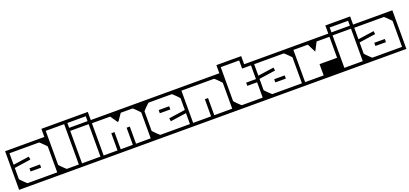

<svg xmlns="http://www.w3.org/2000/svg" viewBox="1 -1424 4814 2262"><g transform="rotate(-20 2407.5 -293.0)"><path d="M-20 -279H20V-120Q20 -118.5 27.8 -110Q35.5 -101.5 47 -89.8Q58.5 -78 70.5 -66.5Q82.5 -55 91 -47.5Q99.5 -40 101 -40Q101 -40 101 -40Q101 -40 101 -40Q101 -40 101 -40Q101 -40 101 -40Q107 -40 123.2 -40Q139.5 -40 160.2 -40Q181 -40 201.2 -40Q221.5 -40 235.5 -40Q249.5 -40 252 -40Q252 -30.5 252 -20.2Q252 -10 252 0Q252 0 252 0Q252 0 252 0Q252 0 252 0Q252 0 252 0Q252 0 252 0Q252 0 232.2 0Q212.5 0 181.8 0Q151 0 116 0Q81 0 50.2 0Q19.5 0 -0.2 0Q-20 0 -20 0Q-20 0 -20 0Q-20 0 -20 0Q-20 0 -20 0Q-20 0 -20 0Q-20 0 -20 -14Q-20 -28 -20 -52Q-20 -76 -20 -105.5Q-20 -135 -20 -166.2Q-20 -197.5 -20 -227Q-20 -256.5 -20 -279ZM-20 -235Q-20 -235 -20 -253Q-20 -271 -20 -299.2Q-20 -327.5 -20 -359.5Q-20 -391.5 -20 -419.8Q-20 -448 -20 -466Q-20 -484 -20 -484Q-20 -484 -20 -484Q-20 -484 -20 -484Q-20 -484 -20 -484Q-20 -484 -20 -484Q-20 -484 -0.2 -484Q19.5 -484 50.2 -484Q81 -484 116 -484Q151 -484 181.8 -484Q212.5 -484 232.2 -484Q252 -484 252 -484Q252 -484 252 -484Q252 -484 252 -484Q252 -484 252 -484Q252 -484 252 -484Q252 -484 252 -484Q252 -474.5 252 -464.2Q252 -454 252 -444Q252 -444 228.5 -444Q205 -444 170.5 -444Q136 -444 101.5 -444Q67 -444 43.5 -444Q20 -444 20 -444Q20 -444 20 -444Q20 -444 20 -444Q20 -444 20 -444Q20 -444 20 -444Q20 -444 20 -444Q20 -444 20 -444Q20 -444 20 -444Q20 -444 20 -444Q20 -444 20 -444Q20 -444 20 -444Q20 -444 20 -444Q20 -444 20 -423Q20 -402 20 -370.8Q20 -339.5 20 -308.2Q20 -277 20 -256Q20 -235 20 -235ZM512 -205H472V-364Q472 -365.5 464.2 -374Q456.5 -382.5 445 -394.2Q433.5 -406 421.5 -417.5Q409.5 -429 401 -436.5Q392.5 -444 391 -444Q391 -444 391 -444Q391 -444 391 -444Q391 -444 391 -444Q391 -444 391 -444Q385 -444 368.8 -444Q352.5 -444 331.8 -444Q311 -444 290.8 -444Q270.5 -444 256.5 -444Q242.5 -444 240 -444Q240 -454 240 -464.2Q240 -474.5 240 -484Q240 -484 240 -484Q240 -484 240 -484Q240 -484 240 -484Q240 -484 240 -484Q240 -484 240 -484Q240 -484 259.8 -484Q279.5 -484 310.2 -484Q341 -484 376 -484Q411 -484 441.8 -484Q472.5 -484 492.2 -484Q512 -484 512 -484Q512 -484 512 -484Q512 -484 512 -484Q512 -484 512 -484Q512 -484 512 -484Q512 -484 512 -470Q512 -456 512 -432Q512 -408 512 -378.5Q512 -349 512 -317.5Q512 -286 512 -257Q512 -228 512 -205ZM512 -249Q512 -249 512 -231Q512 -213 512 -184.8Q512 -156.5 512 -124.5Q512 -92.5 512 -64.2Q512 -36 512 -18Q512 0 512 0Q512 0 512 0Q512 0 512 0Q512 0 512 0Q512 0 512 0Q512 0 492.2 0Q472.5 0 441.8 0Q411 0 376 0Q341 0 310.2 0Q279.5 0 259.8 0Q240 0 240 0Q240 0 240 0Q240 0 240 0Q240 0 240 0Q240 0 240 0Q240 0 240 0Q240 -10 240 -20.2Q240 -30.5 240 -40Q240 -40 263.5 -40Q287 -40 321.5 -40Q356 -40 390.5 -40Q425 -40 448.5 -40Q472 -40 472 -40Q472 -40 472 -40Q472 -40 472 -40Q472 -40 472 -40Q472 -40 472 -40Q472 -40 472 -40Q472 -40 472 -40Q472 -40 472 -40Q472 -40 472 -40Q472 -40 472 -40Q472 -40 472 -40Q472 -40 472 -40Q472 -40 472 -61Q472 -82 472 -113.2Q472 -144.5 472 -175.8Q472 -207 472 -228Q472 -249 472 -249ZM512 -128H472Q472 -155.5 472 -172Q472 -188.5 472 -203.8Q472 -219 472 -243Q472 -243 472 -243Q472 -243 472 -243Q472 -243 472 -243Q472 -243 472 -243Q472 -268 472 -281Q472 -294 472 -302.8Q472 -311.5 472 -323.2Q472 -335 472 -358H512ZM185 -157Q185 -157 185 -157Q185 -157 185 -157Q185 -157 185 -157Q185 -157 185 -157Q185 -157 185 -157Q185 -157 185 -157Q185 -157 185 -157Q182 -157 181.5 -157.5Q181 -158 181 -161Q181 -166.5 181 -171.8Q181 -177 181 -182.2Q181 -187.5 181 -193Q181 -196 181.5 -196.5Q182 -197 185 -197Q185 -197 185 -197Q185 -197 185 -197Q185 -197 185 -197Q185 -197 185 -197Q185 -197 185 -197Q185 -197 185 -197Q185 -197 185 -197Q185 -197 203.8 -197Q222.5 -197 247 -197Q271.5 -197 290.2 -197Q309 -197 309 -197Q309 -197 309 -197Q309 -197 309 -197Q312 -197 312.5 -196.5Q313 -196 313 -193Q313 -187.5 313 -182.2Q313 -177 313 -171.8Q313 -166.5 313 -161Q313 -158 312.5 -157.5Q312 -157 309 -157Q309 -157 309 -157Q309 -157 309 -157Q309 -157 290.2 -157Q271.5 -157 247 -157Q222.5 -157 203.8 -157Q185 -157 185 -157ZM1 -314H20Q20 -314 20 -310.5Q20 -307 20 -303.5Q20 -300 20 -300Q20 -300 40.2 -303Q60.5 -306 90.2 -310.2Q120 -314.5 149.8 -318.8Q179.5 -323 199.8 -326Q220 -329 220 -329Q220 -329 220.2 -327Q220.5 -325 221.2 -320.8Q222 -316.5 223 -310Q224 -303.5 224.8 -299Q225.5 -294.5 225.8 -292.2Q226 -290 226 -290Q226 -290 205.2 -287Q184.5 -284 153.8 -279.5Q123 -275 92.2 -270.5Q61.5 -266 40.8 -263Q20 -260 20 -260Q20 -260 20 -255.2Q20 -250.5 20 -245.8Q20 -241 20 -241H1Z M783 -359V-129H743Q743 -152 743 -163.8Q743 -175.5 743 -184.2Q743 -193 743 -206Q743 -219 743 -244Q743 -244 743 -244Q743 -244 743 -244Q743 -244 743 -244Q743 -244 743 -244Q743 -268 743 -283.2Q743 -298.5 743 -315Q743 -331.5 743 -359ZM472 -328V-586Q472 -586 487.8 -586Q503.5 -586 527 -586Q550.5 -586 574.2 -586Q598 -586 614.8 -586Q631.5 -586 633 -586Q633 -586 633 -586Q633 -586 633 -586Q633 -586 633 -586Q633 -586 633 -586Q633 -586 633 -586Q633 -586 633 -586Q633 -586 633 -586Q633 -586 633 -586Q633 -586 633 -586Q634.5 -586 650.2 -586Q666 -586 688 -586Q710 -586 731.8 -586Q753.5 -586 768.2 -586Q783 -586 783 -586V-328H743V-546Q743 -546 743 -546Q743 -546 743 -546Q707 -546 685.8 -546Q664.5 -546 652.8 -546Q641 -546 633 -546Q633 -546 614.8 -546Q596.5 -546 572.5 -546Q548.5 -546 530.2 -546Q512 -546 512 -546Q512 -546 512 -546Q512 -546 512 -546V-328ZM472 -442H512Q512 -442 512 -402.5Q512 -363 512 -272Q512 -272 512 -269.5Q512 -267 512 -267Q512 -267 512 -264.5Q512 -262 512 -262Q512 -164 512 -118Q512 -72 512 -72H472ZM472 -269H512V-120Q512 -118.5 519.8 -110Q527.5 -101.5 539 -89.8Q550.5 -78 562.5 -66.5Q574.5 -55 583 -47.5Q591.5 -40 593 -40Q593 -40 608.2 -40Q623.5 -40 645.8 -40Q668 -40 690.2 -40Q712.5 -40 727.8 -40Q743 -40 743 -40Q743 -40 743 -40Q743 -40 743 -40Q743 -40 743 -40Q743 -61 743 -82.2Q743 -103.5 743 -124.5Q743 -145.5 743 -166.8Q743 -188 743 -209V-269H783V0Q783 0 767.5 0Q752 0 729.2 0Q706.5 0 683.2 0Q660 0 643.8 0Q627.5 0 626 0Q626 0 626 0Q626 0 626 0Q626 0 626 0Q626 0 626 0Q626 0 626 0Q626 0 626 0Q626 0 626 0Q626 0 626 0Q626 0 626 0Q626 0 626 0Q624.5 0 608.5 0Q592.5 0 569.8 0Q547 0 524.8 0Q502.5 0 487.2 0Q472 0 472 0Z M1054 -249Q1054 -228.5 1054 -204.2Q1054 -180 1054 -153.8Q1054 -127.5 1054 -100.8Q1054 -74 1054 -48.5Q1054 -23 1054 0Q1054 0 1038.2 0Q1022.5 0 999.2 0Q976 0 952.8 0Q929.5 0 913.8 0Q898 0 898 0Q898 0 898 0Q898 0 898 0Q898 0 898 0Q898 0 898 0Q894.5 -7.5 894.5 -20Q894.5 -32.5 898 -40Q908.5 -40 921.5 -40Q934.5 -40 949.2 -40Q964 -40 980.5 -40Q997 -40 1014 -40Q1014 -40 1014 -40Q1014 -40 1014 -40Q1014 -40 1014 -40Q1014 -40 1014 -40Q1014 -40 1014 -40Q1014 -40 1014 -40Q1014 -40 1014 -40Q1014 -40 1014 -40Q1014 -40 1014 -61Q1014 -82 1014 -113.2Q1014 -144.5 1014 -175.8Q1014 -207 1014 -228Q1014 -249 1014 -249ZM743 -249H783Q783 -249 783 -228Q783 -207 783 -175.8Q783 -144.5 783 -113.2Q783 -82 783 -61Q783 -40 783 -40Q783 -40 783 -40Q783 -40 783 -40Q783 -40 783 -40Q783 -40 783 -40Q783 -40 783 -40Q783 -40 783 -40Q783 -40 783 -40Q783 -40 783 -40Q800.5 -40 816.8 -40Q833 -40 847.8 -40Q862.5 -40 875.5 -40Q888.5 -40 899 -40Q903 -32.5 903 -20Q903 -7.5 899 0Q899 0 899 0Q899 0 899 0Q899 0 899 0Q899 0 899 0Q899 0 883.2 0Q867.5 0 844.2 0Q821 0 797.8 0Q774.5 0 758.8 0Q743 0 743 0Q743 -23 743 -48.5Q743 -74 743 -100.8Q743 -127.5 743 -153.8Q743 -180 743 -204.2Q743 -228.5 743 -249ZM743 -358H783Q783 -330.5 783 -314Q783 -297.5 783 -282.2Q783 -267 783 -243Q783 -243 783 -243Q783 -243 783 -243Q783 -243 783 -243Q783 -243 783 -243Q783 -218 783 -205Q783 -192 783 -183.2Q783 -174.5 783 -162.8Q783 -151 783 -128H743ZM1054 -358V-128H1014Q1014 -151 1014 -162.8Q1014 -174.5 1014 -183.2Q1014 -192 1014 -205Q1014 -218 1014 -243Q1014 -243 1014 -243Q1014 -243 1014 -243Q1014 -243 1014 -243Q1014 -243 1014 -243Q1014 -267 1014 -282.2Q1014 -297.5 1014 -314Q1014 -330.5 1014 -358ZM1054 -337H1014Q1014 -337 1014 -358Q1014 -379 1014 -410.2Q1014 -441.5 1014 -472.8Q1014 -504 1014 -525Q1014 -546 1014 -546Q1014 -546 1014 -546Q1014 -546 1014 -546Q1014 -546 1014 -546Q1014 -546 1014 -546Q1014 -546 1014 -546Q1014 -546 1014 -546Q1014 -546 1014 -546Q1014 -546 1014 -546Q997 -546 980.5 -546Q964 -546 949.2 -546Q934.5 -546 921.5 -546Q908.5 -546 898 -546Q894.5 -553.5 894.5 -566Q894.5 -578.5 898 -586Q898 -586 898 -586Q898 -586 898 -586Q898 -586 898 -586Q898 -586 898 -586Q898 -586 913.8 -586Q929.5 -586 952.8 -586Q976 -586 999.2 -586Q1022.5 -586 1038.2 -586Q1054 -586 1054 -586Q1054 -563 1054 -537.5Q1054 -512 1054 -485.2Q1054 -458.5 1054 -432.2Q1054 -406 1054 -381.8Q1054 -357.5 1054 -337ZM743 -337Q743 -357.5 743 -381.8Q743 -406 743 -432.2Q743 -458.5 743 -485.2Q743 -512 743 -537.5Q743 -563 743 -586Q743 -586 758.8 -586Q774.5 -586 797.8 -586Q821 -586 844.2 -586Q867.5 -586 883.2 -586Q899 -586 899 -586Q899 -586 899 -586Q899 -586 899 -586Q899 -586 899 -586Q899 -586 899 -586Q903 -578.5 903 -566Q903 -553.5 899 -546Q888.5 -546 875.5 -546Q862.5 -546 847.8 -546Q833 -546 816.8 -546Q800.5 -546 783 -546Q783 -546 783 -546Q783 -546 783 -546Q783 -546 783 -546Q783 -546 783 -546Q783 -546 783 -546Q783 -546 783 -546Q783 -546 783 -546Q783 -546 783 -546Q783 -546 783 -525Q783 -504 783 -472.8Q783 -441.5 783 -410.2Q783 -379 783 -358Q783 -337 783 -337ZM1054 -307H1014Q1014 -322 1014 -337.8Q1014 -353.5 1014 -367Q1014 -380.5 1014 -388.8Q1014 -397 1014 -397Q1014 -397 1014 -397Q1014 -397 1014 -397Q1014 -397 1014 -398.5Q1014 -400 1014 -404.8Q1014 -409.5 1014 -419.8Q1014 -430 1014 -447Q1014 -447 1014 -447Q1014 -447 1014 -447Q1014 -447 996.8 -447Q979.5 -447 956.5 -447Q933.5 -447 916.2 -447Q899 -447 899 -447Q899 -447 899 -452.8Q899 -458.5 899 -466Q899 -473.5 899 -479.2Q899 -485 899 -485Q906 -485 914.5 -485Q923 -485 935.8 -485Q948.5 -485 966.5 -485Q984.5 -485 1010 -485Q1013.5 -485 1020.5 -485Q1027.5 -485 1034 -485Q1040.5 -485 1043 -485Q1045 -485 1046.8 -485Q1048.5 -485 1050.2 -485Q1052 -485 1054 -485Q1054 -469.5 1054 -445.5Q1054 -421.5 1054 -395Q1054 -368.5 1054 -345Q1054 -321.5 1054 -307ZM743 -307Q743 -321.5 743 -345Q743 -368.5 743 -395Q743 -421.5 743 -445.5Q743 -469.5 743 -485Q745 -485 746.8 -485Q748.5 -485 750.2 -485Q752 -485 754 -485Q756.5 -485 763 -485Q769.5 -485 776.5 -485Q783.5 -485 787 -485Q804 -485 817.8 -485Q831.5 -485 842.2 -485Q853 -485 861.8 -485Q870.5 -485 877.2 -485Q884 -485 889.2 -485Q894.5 -485 899 -485Q899 -485 899 -479.2Q899 -473.5 899 -466Q899 -458.5 899 -452.8Q899 -447 899 -447Q899 -447 887.2 -447Q875.5 -447 858.2 -447Q841 -447 823.8 -447Q806.5 -447 794.8 -447Q783 -447 783 -447Q783 -447 783 -447Q783 -447 783 -447Q783 -430 783 -419.8Q783 -409.5 783 -404.8Q783 -400 783 -398.5Q783 -397 783 -397Q783 -397 783 -397Q783 -397 783 -397Q783 -397 783 -388.8Q783 -380.5 783 -367Q783 -353.5 783 -337.8Q783 -322 783 -307Z M1349 -484Q1349 -484 1349 -484Q1349 -484 1349 -484Q1349 -484 1349 -484Q1349 -484 1349 -484Q1349 -484 1349 -484Q1349 -484 1349 -484Q1349 -484 1349 -484Q1349 -484 1349 -484Q1349 -484 1349 -484Q1349 -484 1373.2 -484Q1397.5 -484 1435.5 -484Q1473.5 -484 1516.5 -484Q1559.5 -484 1597.5 -484Q1635.5 -484 1659.8 -484Q1684 -484 1684 -484Q1684 -484 1684 -484Q1684 -484 1684 -484Q1684 -421 1684 -372.8Q1684 -324.5 1684 -284.2Q1684 -244 1684 -205H1644V-364Q1644 -365.5 1636.2 -374Q1628.5 -382.5 1617 -394.2Q1605.5 -406 1593.5 -417.5Q1581.5 -429 1573 -436.5Q1564.5 -444 1563 -444Q1563 -444 1563 -444Q1563 -444 1563 -444Q1563 -444 1563 -444Q1563 -444 1548 -444Q1533 -444 1511 -444Q1489 -444 1467 -444Q1445 -444 1430 -444Q1415 -444 1415 -444Q1415 -444 1415 -444Q1415 -444 1415 -444Q1415 -444 1415 -444Q1415 -444 1409 -435Q1403 -426 1394 -413Q1385 -400 1376 -387Q1367 -374 1361 -365Q1355 -356 1355 -356Q1355 -356 1352 -356Q1349 -356 1349 -356Q1342.5 -376 1340.2 -398Q1338 -420 1340.2 -442Q1342.5 -464 1349 -484ZM1684 -128H1644Q1644 -155.5 1644 -172Q1644 -188.5 1644 -203.8Q1644 -219 1644 -243Q1644 -243 1644 -243Q1644 -243 1644 -243Q1644 -243 1644 -243Q1644 -243 1644 -243Q1644 -268 1644 -281Q1644 -294 1644 -302.8Q1644 -311.5 1644 -323.2Q1644 -335 1644 -358H1684ZM1014 -128V-358H1054Q1054 -335 1054 -323.2Q1054 -311.5 1054 -302.8Q1054 -294 1054 -281Q1054 -268 1054 -243Q1054 -243 1054 -243Q1054 -243 1054 -243Q1054 -243 1054 -243Q1054 -243 1054 -243Q1054 -219 1054 -203.8Q1054 -188.5 1054 -172Q1054 -155.5 1054 -128ZM1684 -289Q1684 -289 1684 -268.2Q1684 -247.5 1684 -214.5Q1684 -181.5 1684 -144.5Q1684 -107.5 1684 -74.5Q1684 -41.5 1684 -20.8Q1684 0 1684 0Q1684 0 1684 0Q1684 0 1684 0Q1684 0 1684 0Q1684 0 1659.8 0Q1635.5 0 1597 0Q1558.5 0 1515 0Q1471.5 0 1432.2 0Q1393 0 1367.2 0Q1341.5 0 1339 0Q1339 0 1339 0Q1339 0 1339 0Q1339 0 1339 0Q1339 0 1339 0Q1339 0 1339 0Q1339 0 1339 0Q1339 0 1339 0Q1339 -11.5 1339 -20.2Q1339 -29 1339 -40Q1339 -40 1339 -40Q1339 -40 1339 -40Q1339 -40 1361 -40Q1383 -40 1417.8 -40Q1452.5 -40 1491.5 -40Q1530.5 -40 1565.2 -40Q1600 -40 1622 -40Q1644 -40 1644 -40Q1644 -40 1644 -40Q1644 -40 1644 -40Q1644 -40 1644 -40Q1644 -40 1644 -40Q1644 -40 1644 -40Q1644 -40 1644 -40Q1644 -40 1644 -40Q1644 -40 1644 -40Q1644 -40 1644 -40Q1644 -40 1644 -40Q1644 -40 1644 -65.2Q1644 -90.5 1644 -127.5Q1644 -164.5 1644 -201.5Q1644 -238.5 1644 -263.8Q1644 -289 1644 -289ZM1014 -289H1054Q1054 -289 1054 -263.8Q1054 -238.5 1054 -201.5Q1054 -164.5 1054 -127.5Q1054 -90.5 1054 -65.2Q1054 -40 1054 -40Q1054 -40 1054 -40Q1054 -40 1054 -40Q1054 -40 1054 -40Q1054 -40 1054 -40Q1054 -40 1054 -40Q1054 -40 1054 -40Q1054 -40 1054 -40Q1054 -40 1054 -40Q1054 -40 1054 -40Q1054 -40 1054 -40Q1054 -40 1076 -40Q1098 -40 1132.8 -40Q1167.5 -40 1206.5 -40Q1245.5 -40 1280.2 -40Q1315 -40 1337 -40Q1359 -40 1359 -40Q1359 -40 1359 -40Q1359 -40 1359 -40Q1359 -29 1359 -20.2Q1359 -11.5 1359 0Q1359 0 1359 0Q1359 0 1359 0Q1359 0 1359 0Q1359 0 1359 0Q1359 0 1359 0Q1359 0 1359 0Q1359 0 1359 0Q1357 0 1331 0Q1305 0 1265.8 0Q1226.5 0 1183 0Q1139.5 0 1101 0Q1062.5 0 1038.2 0Q1014 0 1014 0Q1014 0 1014 0Q1014 0 1014 0Q1014 0 1014 0Q1014 0 1014 -20.8Q1014 -41.5 1014 -74.5Q1014 -107.5 1014 -144.5Q1014 -181.5 1014 -214.5Q1014 -247.5 1014 -268.2Q1014 -289 1014 -289ZM1349 -484Q1350 -472 1350.8 -459.2Q1351.5 -446.5 1351.8 -433.2Q1352 -420 1352 -406.8Q1352 -393.5 1351.2 -380.8Q1350.5 -368 1349 -356Q1349 -356 1346 -356Q1343 -356 1343 -356Q1343 -356 1337 -365Q1331 -374 1322 -387Q1313 -400 1304 -413Q1295 -426 1289 -435Q1283 -444 1283 -444Q1283 -444 1283 -444Q1283 -444 1283 -444Q1283 -444 1283 -444Q1240.5 -444 1199.8 -444Q1159 -444 1126 -444Q1093 -444 1073.5 -444Q1054 -444 1054 -444Q1054 -444 1054 -444Q1054 -444 1054 -444Q1054 -444 1054 -444Q1054 -444 1054 -444Q1054 -444 1054 -444Q1054 -444 1054 -444Q1054 -444 1054 -444Q1054 -444 1054 -444Q1054 -444 1054 -441.8Q1054 -439.5 1054 -428.5Q1054 -417.5 1054 -392.5Q1054 -367.5 1054 -322Q1054 -276.5 1054 -205H1014Q1014 -223.5 1014 -245.5Q1014 -267.5 1014 -291.8Q1014 -316 1014 -341.2Q1014 -366.5 1014 -391.2Q1014 -416 1014 -439.8Q1014 -463.5 1014 -484Q1014 -484 1014 -484Q1014 -484 1014 -484Q1014 -484 1038.2 -484Q1062.5 -484 1100.5 -484Q1138.5 -484 1181.5 -484Q1224.5 -484 1262.5 -484Q1300.5 -484 1324.8 -484Q1349 -484 1349 -484Q1349 -484 1349 -484Q1349 -484 1349 -484Q1349 -484 1349 -484Q1349 -484 1349 -484Q1349 -484 1349 -484Q1349 -484 1349 -484Q1349 -484 1349 -484Q1349 -484 1349 -484ZM1232 -33Q1230.5 -33 1229.8 -33Q1229 -33 1228.5 -33.5Q1228 -34 1228 -34.8Q1228 -35.5 1228 -37Q1228 -37 1228 -37Q1228 -37 1228 -37Q1228 -37 1228 -37Q1228 -37 1228 -37Q1228 -37 1228 -37Q1228 -37 1228 -52.5Q1228 -68 1228 -92.2Q1228 -116.5 1228 -144Q1228 -171.5 1228 -195.8Q1228 -220 1228 -235.5Q1228 -251 1228 -251Q1228 -253 1228.2 -253.8Q1228.5 -254.5 1229.2 -254.8Q1230 -255 1232 -255Q1232 -255 1240 -255Q1248 -255 1256 -255Q1264 -255 1264 -255Q1266 -255 1266.8 -254.8Q1267.5 -254.5 1267.8 -253.8Q1268 -253 1268 -251Q1268 -251 1268 -235.5Q1268 -220 1268 -195.8Q1268 -171.5 1268 -144Q1268 -116.5 1268 -92.2Q1268 -68 1268 -52.5Q1268 -37 1268 -37Q1268 -37 1268 -37Q1268 -37 1268 -37Q1268 -37 1268 -37Q1268 -37 1268 -37Q1268 -37 1268 -37Q1268 -35.5 1268 -34.8Q1268 -34 1267.5 -33.5Q1267 -33 1266.2 -33Q1265.5 -33 1264 -33Q1264 -33 1256 -33Q1248 -33 1240 -33Q1232 -33 1232 -33ZM1456 -33Q1456 -33 1448 -33Q1440 -33 1432 -33Q1424 -33 1424 -33Q1422.5 -33 1421.8 -33Q1421 -33 1420.5 -33.5Q1420 -34 1420 -34.8Q1420 -35.5 1420 -37Q1420 -37 1420 -37Q1420 -37 1420 -37Q1420 -37 1420 -37Q1420 -37 1420 -37Q1420 -37 1420 -37Q1420 -37 1420 -52.5Q1420 -68 1420 -92.2Q1420 -116.5 1420 -144Q1420 -171.5 1420 -195.8Q1420 -220 1420 -235.5Q1420 -251 1420 -251Q1420 -253 1420.2 -253.8Q1420.5 -254.5 1421.2 -254.8Q1422 -255 1424 -255Q1424 -255 1432 -255Q1440 -255 1448 -255Q1456 -255 1456 -255Q1458 -255 1458.8 -254.8Q1459.5 -254.5 1459.8 -253.8Q1460 -253 1460 -251Q1460 -251 1460 -235.5Q1460 -220 1460 -195.8Q1460 -171.5 1460 -144Q1460 -116.5 1460 -92.2Q1460 -68 1460 -52.5Q1460 -37 1460 -37Q1460 -37 1460 -37Q1460 -37 1460 -37Q1460 -37 1460 -37Q1460 -37 1460 -37Q1460 -37 1460 -37Q1460 -35.5 1460 -34.8Q1460 -34 1459.5 -33.5Q1459 -33 1458.2 -33Q1457.5 -33 1456 -33Z M1644 -205Q1644 -228 1644 -257Q1644 -286 1644 -317.5Q1644 -349 1644 -378.5Q1644 -408 1644 -432Q1644 -456 1644 -470Q1644 -484 1644 -484Q1644 -484 1644 -484Q1644 -484 1644 -484Q1644 -484 1644 -484Q1644 -484 1644 -484Q1644 -484 1663.8 -484Q1683.5 -484 1714.2 -484Q1745 -484 1780 -484Q1815 -484 1845.8 -484Q1876.5 -484 1896.2 -484Q1916 -484 1916 -484Q1916 -484 1916 -484Q1916 -484 1916 -484Q1916 -484 1916 -484Q1916 -484 1916 -484Q1916 -484 1916 -484Q1916 -474.5 1916 -464.2Q1916 -454 1916 -444Q1913.5 -444 1899.5 -444Q1885.5 -444 1865.2 -444Q1845 -444 1824.2 -444Q1803.5 -444 1787.2 -444Q1771 -444 1765 -444Q1765 -444 1765 -444Q1765 -444 1765 -444Q1765 -444 1765 -444Q1765 -444 1765 -444Q1763.5 -444 1755 -436.5Q1746.5 -429 1734.5 -417.5Q1722.5 -406 1711 -394.2Q1699.5 -382.5 1691.8 -374Q1684 -365.5 1684 -364V-205ZM1644 -357H1684Q1684 -329.5 1684 -313Q1684 -296.5 1684 -281.2Q1684 -266 1684 -242Q1684 -242 1684 -242Q1684 -242 1684 -242Q1684 -242 1684 -242Q1684 -242 1684 -242Q1684 -217 1684 -204Q1684 -191 1684 -182.2Q1684 -173.5 1684 -161.8Q1684 -150 1684 -127H1644ZM1644 -279H1684V-120Q1684 -118.5 1691.8 -110Q1699.5 -101.5 1711 -89.8Q1722.5 -78 1734.5 -66.5Q1746.5 -55 1755 -47.5Q1763.5 -40 1765 -40Q1765 -40 1765 -40Q1765 -40 1765 -40Q1765 -40 1765 -40Q1765 -40 1765 -40Q1771 -40 1787.2 -40Q1803.5 -40 1824.2 -40Q1845 -40 1865.2 -40Q1885.5 -40 1899.5 -40Q1913.5 -40 1916 -40Q1916 -30.5 1916 -20.2Q1916 -10 1916 0Q1916 0 1916 0Q1916 0 1916 0Q1916 0 1916 0Q1916 0 1916 0Q1916 0 1916 0Q1916 0 1896.2 0Q1876.5 0 1845.8 0Q1815 0 1780 0Q1745 0 1714.2 0Q1683.5 0 1663.8 0Q1644 0 1644 0Q1644 0 1644 0Q1644 0 1644 0Q1644 0 1644 0Q1644 0 1644 0Q1644 0 1644 -14Q1644 -28 1644 -52Q1644 -76 1644 -105.5Q1644 -135 1644 -166.2Q1644 -197.5 1644 -227Q1644 -256.5 1644 -279ZM2176 -205H2136V-364Q2136 -365.5 2128.2 -374Q2120.5 -382.5 2109 -394.2Q2097.5 -406 2085.5 -417.5Q2073.5 -429 2065 -436.5Q2056.5 -444 2055 -444Q2055 -444 2055 -444Q2055 -444 2055 -444Q2055 -444 2055 -444Q2055 -444 2055 -444Q2049 -444 2032.8 -444Q2016.5 -444 1995.8 -444Q1975 -444 1954.8 -444Q1934.5 -444 1920.5 -444Q1906.5 -444 1904 -444Q1904 -454 1904 -464.2Q1904 -474.5 1904 -484Q1904 -484 1904 -484Q1904 -484 1904 -484Q1904 -484 1904 -484Q1904 -484 1904 -484Q1904 -484 1904 -484Q1904 -484 1923.8 -484Q1943.5 -484 1974.2 -484Q2005 -484 2040 -484Q2075 -484 2105.8 -484Q2136.5 -484 2156.2 -484Q2176 -484 2176 -484Q2176 -484 2176 -484Q2176 -484 2176 -484Q2176 -484 2176 -484Q2176 -484 2176 -484Q2176 -484 2176 -470Q2176 -456 2176 -432Q2176 -408 2176 -378.5Q2176 -349 2176 -317.5Q2176 -286 2176 -257Q2176 -228 2176 -205ZM2176 -249Q2176 -249 2176 -231Q2176 -213 2176 -184.8Q2176 -156.5 2176 -124.5Q2176 -92.5 2176 -64.2Q2176 -36 2176 -18Q2176 0 2176 0Q2176 0 2176 0Q2176 0 2176 0Q2176 0 2176 0Q2176 0 2176 0Q2176 0 2156.2 0Q2136.5 0 2105.8 0Q2075 0 2040 0Q2005 0 1974.2 0Q1943.5 0 1923.8 0Q1904 0 1904 0Q1904 0 1904 0Q1904 0 1904 0Q1904 0 1904 0Q1904 0 1904 0Q1904 0 1904 0Q1904 -10 1904 -20.2Q1904 -30.5 1904 -40Q1904 -40 1927.5 -40Q1951 -40 1985.5 -40Q2020 -40 2054.5 -40Q2089 -40 2112.5 -40Q2136 -40 2136 -40Q2136 -40 2136 -40Q2136 -40 2136 -40Q2136 -40 2136 -40Q2136 -40 2136 -40Q2136 -40 2136 -40Q2136 -40 2136 -40Q2136 -40 2136 -40Q2136 -40 2136 -40Q2136 -40 2136 -40Q2136 -40 2136 -40Q2136 -40 2136 -40Q2136 -40 2136 -61Q2136 -82 2136 -113.2Q2136 -144.5 2136 -175.8Q2136 -207 2136 -228Q2136 -249 2136 -249ZM1974 -321Q1974 -321 1974 -321Q1974 -321 1974 -321Q1974 -321 1974 -321Q1974 -321 1974 -321Q1974 -321 1974 -321Q1974 -321 1974 -321Q1974 -321 1974 -321Q1977 -321 1977.5 -320.5Q1978 -320 1978 -317Q1978 -311.5 1978 -306.2Q1978 -301 1978 -295.8Q1978 -290.5 1978 -285Q1978 -282 1977.5 -281.5Q1977 -281 1974 -281Q1974 -281 1974 -281Q1974 -281 1974 -281Q1974 -281 1974 -281Q1974 -281 1974 -281Q1974 -281 1974 -281Q1974 -281 1974 -281Q1974 -281 1974 -281Q1974 -281 1955.2 -281Q1936.5 -281 1912 -281Q1887.5 -281 1868.8 -281Q1850 -281 1850 -281Q1850 -281 1850 -281Q1850 -281 1850 -281Q1847 -281 1846.5 -281.5Q1846 -282 1846 -285Q1846 -290.5 1846 -295.8Q1846 -301 1846 -306.2Q1846 -311.5 1846 -317Q1846 -320 1846.5 -320.5Q1847 -321 1850 -321Q1850 -321 1850 -321Q1850 -321 1850 -321Q1850 -321 1868.8 -321Q1887.5 -321 1912 -321Q1936.5 -321 1955.2 -321Q1974 -321 1974 -321ZM2155 -163H2136Q2136 -163 2136 -166.5Q2136 -170 2136 -173.5Q2136 -177 2136 -177Q2136 -177 2115.8 -174Q2095.5 -171 2065.8 -166.8Q2036 -162.5 2006.2 -158.2Q1976.5 -154 1956.2 -151Q1936 -148 1936 -148Q1936 -148 1935.8 -150Q1935.5 -152 1934.8 -156.2Q1934 -160.5 1933 -167Q1932 -173.5 1931.2 -178Q1930.5 -182.5 1930.2 -184.8Q1930 -187 1930 -187Q1930 -187 1950.8 -190Q1971.5 -193 2002.2 -197.5Q2033 -202 2063.8 -206.5Q2094.5 -211 2115.2 -214Q2136 -217 2136 -217Q2136 -217 2136 -221.8Q2136 -226.5 2136 -231.2Q2136 -236 2136 -236H2155Z M2706 -128H2666Q2666 -155.5 2666 -172Q2666 -188.5 2666 -203.8Q2666 -219 2666 -243Q2666 -243 2666 -243Q2666 -243 2666 -243Q2666 -243 2666 -243Q2666 -243 2666 -243Q2666 -268 2666 -281Q2666 -294 2666 -302.8Q2666 -311.5 2666 -323.2Q2666 -335 2666 -358H2706ZM2136 -128V-358H2176Q2176 -335 2176 -323.2Q2176 -311.5 2176 -302.8Q2176 -294 2176 -281Q2176 -268 2176 -243Q2176 -243 2176 -243Q2176 -243 2176 -243Q2176 -243 2176 -243Q2176 -243 2176 -243Q2176 -219 2176 -203.8Q2176 -188.5 2176 -172Q2176 -155.5 2176 -128ZM2706 -205H2666V-364Q2666 -365.5 2658.2 -374Q2650.5 -382.5 2639 -394.2Q2627.5 -406 2615.5 -417.5Q2603.5 -429 2595 -436.5Q2586.5 -444 2585 -444Q2585 -444 2585 -444Q2585 -444 2585 -444Q2585 -444 2585 -444Q2585 -444 2567.8 -444Q2550.5 -444 2525 -444Q2499.5 -444 2474 -444Q2448.5 -444 2431.2 -444Q2414 -444 2414 -444Q2414 -454 2414 -464.2Q2414 -474.5 2414 -484Q2414 -484 2414 -484Q2414 -484 2414 -484Q2414 -484 2414 -484Q2414 -484 2414 -484Q2414 -484 2414 -484Q2417.5 -484 2440 -484Q2462.5 -484 2495.8 -484Q2529 -484 2565.2 -484Q2601.5 -484 2633.5 -484Q2665.5 -484 2685.8 -484Q2706 -484 2706 -484Q2706 -484 2706 -484Q2706 -484 2706 -484Q2706 -484 2706 -484Q2706 -484 2706 -484Q2706 -484 2706 -463.8Q2706 -443.5 2706 -411.8Q2706 -380 2706 -344.5Q2706 -309 2706 -277.2Q2706 -245.5 2706 -225.2Q2706 -205 2706 -205ZM2706 -279Q2706 -279 2706 -258.8Q2706 -238.5 2706 -206.8Q2706 -175 2706 -139.5Q2706 -104 2706 -72.2Q2706 -40.5 2706 -20.2Q2706 0 2706 0Q2706 0 2706 0Q2706 0 2706 0Q2706 0 2706 0Q2706 0 2706 0Q2706 0 2685 0Q2664 0 2630.8 0Q2597.5 0 2560 0Q2522.5 0 2489.2 0Q2456 0 2435 0Q2414 0 2414 0Q2414 0 2414 0Q2414 0 2414 0Q2414 0 2414 0Q2414 0 2414 0Q2414 0 2414 0Q2414 -10 2414 -20.2Q2414 -30.5 2414 -40Q2414 -40 2432.2 -40Q2450.5 -40 2479.2 -40Q2508 -40 2540 -40Q2572 -40 2600.8 -40Q2629.5 -40 2647.8 -40Q2666 -40 2666 -40Q2666 -40 2666 -40Q2666 -40 2666 -40Q2666 -40 2666 -40Q2666 -40 2666 -40Q2666 -40 2666 -40Q2666 -40 2666 -40Q2666 -40 2666 -40Q2666 -40 2666 -40Q2666 -40 2666 -40Q2666 -40 2666 -40Q2666 -40 2666 -40Q2666 -40 2666 -40Q2666 -40 2666 -40Q2666 -40 2666 -57.2Q2666 -74.5 2666 -101.8Q2666 -129 2666 -159.5Q2666 -190 2666 -217.2Q2666 -244.5 2666 -261.8Q2666 -279 2666 -279ZM2136 -279H2176Q2176 -279 2176 -261.8Q2176 -244.5 2176 -217.2Q2176 -190 2176 -159.5Q2176 -129 2176 -101.8Q2176 -74.5 2176 -57.2Q2176 -40 2176 -40Q2176 -40 2176 -40Q2176 -40 2176 -40Q2176 -40 2176 -40Q2176 -40 2176 -40Q2176 -40 2176 -40Q2176 -40 2176 -40Q2176 -40 2176 -40Q2176 -40 2176 -40Q2176 -40 2176 -40Q2176 -40 2176 -40Q2176 -40 2176 -40Q2176 -40 2176 -40Q2176 -40 2176 -40Q2176 -40 2194.2 -40Q2212.5 -40 2241.2 -40Q2270 -40 2302 -40Q2334 -40 2362.8 -40Q2391.5 -40 2409.8 -40Q2428 -40 2428 -40Q2428 -30.5 2428 -20.2Q2428 -10 2428 0Q2428 0 2428 0Q2428 0 2428 0Q2428 0 2428 0Q2428 0 2428 0Q2428 0 2428 0Q2428 0 2407 0Q2386 0 2352.8 0Q2319.5 0 2282 0Q2244.5 0 2211.2 0Q2178 0 2157 0Q2136 0 2136 0Q2136 0 2136 0Q2136 0 2136 0Q2136 0 2136 0Q2136 0 2136 0Q2136 0 2136 -20.2Q2136 -40.5 2136 -72.2Q2136 -104 2136 -139.5Q2136 -175 2136 -206.8Q2136 -238.5 2136 -258.8Q2136 -279 2136 -279ZM2136 -205Q2136 -205 2136 -225.2Q2136 -245.5 2136 -277.2Q2136 -309 2136 -344.5Q2136 -380 2136 -411.8Q2136 -443.5 2136 -463.8Q2136 -484 2136 -484Q2136 -484 2136 -484Q2136 -484 2136 -484Q2136 -484 2136 -484Q2136 -484 2136 -484Q2136 -484 2157 -484Q2178 -484 2211.2 -484Q2244.5 -484 2282 -484Q2319.5 -484 2352.8 -484Q2386 -484 2407 -484Q2428 -484 2428 -484Q2428 -484 2428 -484Q2428 -484 2428 -484Q2428 -484 2428 -484Q2428 -484 2428 -484Q2428 -484 2428 -484Q2428 -474.5 2428 -464.2Q2428 -454 2428 -444Q2428 -444 2409.8 -444Q2391.5 -444 2362.8 -444Q2334 -444 2302 -444Q2270 -444 2241.2 -444Q2212.5 -444 2194.2 -444Q2176 -444 2176 -444Q2176 -444 2176 -444Q2176 -444 2176 -444Q2176 -444 2176 -444Q2176 -444 2176 -444Q2176 -444 2176 -444Q2176 -444 2176 -444Q2176 -444 2176 -444Q2176 -444 2176 -444Q2176 -444 2176 -444Q2176 -444 2176 -444Q2176 -444 2176 -444Q2176 -444 2176 -444Q2176 -444 2176 -444Q2176 -444 2176 -426.8Q2176 -409.5 2176 -382.2Q2176 -355 2176 -324.5Q2176 -294 2176 -266.8Q2176 -239.5 2176 -222.2Q2176 -205 2176 -205ZM2405 -33Q2403.5 -33 2402.8 -33Q2402 -33 2401.5 -33.5Q2401 -34 2401 -34.8Q2401 -35.5 2401 -37Q2401 -37 2401 -37Q2401 -37 2401 -37Q2401 -37 2401 -37Q2401 -37 2401 -37Q2401 -37 2401 -37Q2401 -37 2401 -52.5Q2401 -68 2401 -92.2Q2401 -116.5 2401 -144Q2401 -171.5 2401 -195.8Q2401 -220 2401 -235.5Q2401 -251 2401 -251Q2401 -253 2401.2 -253.8Q2401.5 -254.5 2402.2 -254.8Q2403 -255 2405 -255Q2405 -255 2413 -255Q2421 -255 2429 -255Q2437 -255 2437 -255Q2439 -255 2439.8 -254.8Q2440.5 -254.5 2440.8 -253.8Q2441 -253 2441 -251Q2441 -251 2441 -235.5Q2441 -220 2441 -195.8Q2441 -171.5 2441 -144Q2441 -116.5 2441 -92.2Q2441 -68 2441 -52.5Q2441 -37 2441 -37Q2441 -37 2441 -37Q2441 -37 2441 -37Q2441 -37 2441 -37Q2441 -37 2441 -37Q2441 -37 2441 -37Q2441 -35.5 2441 -34.8Q2441 -34 2440.5 -33.5Q2440 -33 2439.2 -33Q2438.5 -33 2437 -33Q2437 -33 2429 -33Q2421 -33 2413 -33Q2405 -33 2405 -33Z M2666 -177V-407H2706Q2706 -384 2706 -372.2Q2706 -360.5 2706 -351.8Q2706 -343 2706 -330Q2706 -317 2706 -292Q2706 -292 2706 -292Q2706 -292 2706 -292Q2706 -292 2706 -292Q2706 -292 2706 -292Q2706 -268 2706 -252.8Q2706 -237.5 2706 -221Q2706 -204.5 2706 -177ZM2666 -279H2706V-120Q2706 -118.5 2713.8 -110Q2721.5 -101.5 2733 -89.8Q2744.5 -78 2756.5 -66.5Q2768.5 -55 2777 -47.5Q2785.5 -40 2787 -40Q2787 -40 2787 -40Q2787 -40 2787 -40Q2787 -40 2787 -40Q2793 -40 2804 -40Q2815 -40 2828.2 -40Q2841.5 -40 2853.5 -40Q2865.5 -40 2874 -40Q2882.5 -40 2884 -40Q2884 -30.5 2884 -20.2Q2884 -10 2884 0Q2884 0 2884 0Q2884 0 2884 0Q2884 0 2884 0Q2884 0 2884 0Q2884 0 2884 0Q2884 0 2862 0Q2840 0 2807.5 0Q2775 0 2742.5 0Q2710 0 2688 0Q2666 0 2666 0Q2666 0 2666 0Q2666 0 2666 0Q2666 -24 2666 -47.8Q2666 -71.5 2666 -94.8Q2666 -118 2666 -141.2Q2666 -164.5 2666 -187.5Q2666 -210.5 2666 -233.5Q2666 -256.5 2666 -279ZM3088 -279Q3088 -279 3088 -258.8Q3088 -238.5 3088 -206.8Q3088 -175 3088 -139.5Q3088 -104 3088 -72.2Q3088 -40.5 3088 -20.2Q3088 0 3088 0Q3088 0 3088 0Q3088 0 3088 0Q3088 0 3088 0Q3088 0 3066 0Q3044 0 3011.5 0Q2979 0 2946.5 0Q2914 0 2892 0Q2870 0 2870 0Q2870 0 2870 0Q2870 0 2870 0Q2870 0 2870 0Q2870 0 2870 0Q2870 0 2870 0Q2870 -10 2870 -20.2Q2870 -30.5 2870 -40Q2870 -40 2888 -40Q2906 -40 2932.5 -40Q2959 -40 2985.5 -40Q3012 -40 3030 -40Q3048 -40 3048 -40Q3048 -40 3048 -40Q3048 -40 3048 -40Q3048 -40 3048 -40Q3048 -40 3048 -40Q3048 -40 3048 -40Q3048 -40 3048 -40Q3048 -40 3048 -40Q3048 -40 3048 -40Q3048 -40 3048 -40Q3048 -40 3048 -40Q3048 -40 3048 -40Q3048 -40 3048 -64.2Q3048 -88.5 3048 -124Q3048 -159.5 3048 -195Q3048 -230.5 3048 -254.8Q3048 -279 3048 -279ZM2925 -268Q2925 -270 2925.2 -270.8Q2925.5 -271.5 2926.2 -271.8Q2927 -272 2929 -272Q2929 -272 2944.5 -272Q2960 -272 2983 -272Q3006 -272 3029 -272Q3052 -272 3067.5 -272Q3083 -272 3083 -272Q3083 -272 3083 -272Q3083 -272 3083 -272Q3083 -272 3083 -272Q3083 -272 3083 -272Q3083 -272 3083 -272Q3086 -272 3086.5 -271.5Q3087 -271 3087 -268Q3087 -268 3087 -264.8Q3087 -261.5 3087 -256.8Q3087 -252 3087 -247.2Q3087 -242.5 3087 -239.2Q3087 -236 3087 -236Q3087 -233 3086.5 -232.5Q3086 -232 3083 -232Q3083 -232 3083 -232Q3083 -232 3083 -232Q3083 -232 3083 -232Q3083 -232 3083 -232Q3083 -232 3083 -232Q3083 -232 3067.5 -232Q3052 -232 3029 -232Q3006 -232 2983 -232Q2960 -232 2944.5 -232Q2929 -232 2929 -232Q2927 -232 2926.2 -232.2Q2925.5 -232.5 2925.2 -233.2Q2925 -234 2925 -236Q2925 -236 2925 -244Q2925 -252 2925 -260Q2925 -268 2925 -268ZM2666 -288V-586Q2666 -586 2666 -586Q2666 -586 2666 -586Q2666 -586 2682.2 -586Q2698.5 -586 2722.8 -586Q2747 -586 2771.2 -586Q2795.5 -586 2811.8 -586Q2828 -586 2828 -586Q2828 -586 2828 -586Q2828 -586 2828 -586Q2828 -586 2828 -586Q2828 -586 2828 -586Q2828 -586 2828 -586Q2828 -586 2828 -586Q2828 -586 2828 -586Q2828 -586 2828 -586Q2828 -586 2828 -586Q2828 -586 2828 -586Q2828 -586 2843 -586Q2858 -586 2880.2 -586Q2902.5 -586 2924.8 -586Q2947 -586 2962 -586Q2977 -586 2977 -586Q2977 -586 2977 -586Q2977 -586 2977 -586V-484Q2978.5 -484 2977.5 -484Q2976.5 -484 2986 -484Q2992.5 -484 3004.2 -484Q3016 -484 3035.2 -484Q3054.5 -484 3084 -484Q3087 -484 3087.5 -483.5Q3088 -483 3088 -479V-277H3048Q3048 -277 3048 -277Q3048 -277 3048 -277Q3048 -277 3048 -277Q3048 -277 3048 -277Q3048 -277 3048 -277Q3048 -277 3048 -293.8Q3048 -310.5 3048 -335.5Q3048 -360.5 3048 -385.5Q3048 -410.5 3048 -427.2Q3048 -444 3048 -444Q3048 -444 3048 -444Q3048 -444 3048 -444Q3048 -444 3048 -444Q3048 -444 3048 -444Q3048 -444 3048 -444Q3020 -444 2999 -444Q2978 -444 2964.2 -444Q2950.5 -444 2943.8 -444Q2937 -444 2937 -444Q2937 -444 2937 -444Q2937 -444 2937 -444Q2937 -444 2937 -444Q2937 -447 2937 -450Q2937 -453 2937 -456V-546Q2937 -546 2937 -546Q2937 -546 2937 -546Q2937 -546 2937 -546Q2937 -546 2920.5 -546Q2904 -546 2882 -546Q2860 -546 2843.5 -546Q2827 -546 2827 -546Q2827 -546 2808.8 -546Q2790.5 -546 2766.5 -546Q2742.5 -546 2724.2 -546Q2706 -546 2706 -546Q2706 -546 2706 -546Q2706 -546 2706 -546V-288Z M3048 -279H3088V-120Q3088 -118.5 3095.8 -110Q3103.5 -101.5 3115 -89.8Q3126.5 -78 3138.5 -66.5Q3150.5 -55 3159 -47.5Q3167.5 -40 3169 -40Q3169 -40 3169 -40Q3169 -40 3169 -40Q3169 -40 3169 -40Q3169 -40 3169 -40Q3175 -40 3191.2 -40Q3207.5 -40 3228.2 -40Q3249 -40 3269.2 -40Q3289.5 -40 3303.5 -40Q3317.5 -40 3320 -40Q3320 -30.5 3320 -20.2Q3320 -10 3320 0Q3320 0 3320 0Q3320 0 3320 0Q3320 0 3320 0Q3320 0 3320 0Q3320 0 3320 0Q3320 0 3300.2 0Q3280.5 0 3249.8 0Q3219 0 3184 0Q3149 0 3118.2 0Q3087.5 0 3067.8 0Q3048 0 3048 0Q3048 0 3048 0Q3048 0 3048 0Q3048 0 3048 0Q3048 0 3048 0Q3048 0 3048 -14Q3048 -28 3048 -52Q3048 -76 3048 -105.5Q3048 -135 3048 -166.2Q3048 -197.5 3048 -227Q3048 -256.5 3048 -279ZM3048 -235Q3048 -235 3048 -253Q3048 -271 3048 -299.2Q3048 -327.5 3048 -359.5Q3048 -391.5 3048 -419.8Q3048 -448 3048 -466Q3048 -484 3048 -484Q3048 -484 3048 -484Q3048 -484 3048 -484Q3048 -484 3048 -484Q3048 -484 3048 -484Q3048 -484 3067.8 -484Q3087.5 -484 3118.2 -484Q3149 -484 3184 -484Q3219 -484 3249.8 -484Q3280.5 -484 3300.2 -484Q3320 -484 3320 -484Q3320 -484 3320 -484Q3320 -484 3320 -484Q3320 -484 3320 -484Q3320 -484 3320 -484Q3320 -484 3320 -484Q3320 -474.5 3320 -464.2Q3320 -454 3320 -444Q3320 -444 3296.5 -444Q3273 -444 3238.5 -444Q3204 -444 3169.5 -444Q3135 -444 3111.5 -444Q3088 -444 3088 -444Q3088 -444 3088 -444Q3088 -444 3088 -444Q3088 -444 3088 -444Q3088 -444 3088 -444Q3088 -444 3088 -444Q3088 -444 3088 -444Q3088 -444 3088 -444Q3088 -444 3088 -444Q3088 -444 3088 -444Q3088 -444 3088 -444Q3088 -444 3088 -444Q3088 -444 3088 -423Q3088 -402 3088 -370.8Q3088 -339.5 3088 -308.2Q3088 -277 3088 -256Q3088 -235 3088 -235ZM3580 -205H3540V-364Q3540 -365.5 3532.2 -374Q3524.5 -382.5 3513 -394.2Q3501.5 -406 3489.5 -417.5Q3477.5 -429 3469 -436.5Q3460.5 -444 3459 -444Q3459 -444 3459 -444Q3459 -444 3459 -444Q3459 -444 3459 -444Q3459 -444 3459 -444Q3453 -444 3436.8 -444Q3420.5 -444 3399.8 -444Q3379 -444 3358.8 -444Q3338.5 -444 3324.5 -444Q3310.5 -444 3308 -444Q3308 -454 3308 -464.2Q3308 -474.5 3308 -484Q3308 -484 3308 -484Q3308 -484 3308 -484Q3308 -484 3308 -484Q3308 -484 3308 -484Q3308 -484 3308 -484Q3308 -484 3327.8 -484Q3347.5 -484 3378.2 -484Q3409 -484 3444 -484Q3479 -484 3509.8 -484Q3540.5 -484 3560.2 -484Q3580 -484 3580 -484Q3580 -484 3580 -484Q3580 -484 3580 -484Q3580 -484 3580 -484Q3580 -484 3580 -484Q3580 -484 3580 -470Q3580 -456 3580 -432Q3580 -408 3580 -378.5Q3580 -349 3580 -317.5Q3580 -286 3580 -257Q3580 -228 3580 -205ZM3580 -249Q3580 -249 3580 -231Q3580 -213 3580 -184.8Q3580 -156.5 3580 -124.5Q3580 -92.5 3580 -64.2Q3580 -36 3580 -18Q3580 0 3580 0Q3580 0 3580 0Q3580 0 3580 0Q3580 0 3580 0Q3580 0 3580 0Q3580 0 3560.2 0Q3540.5 0 3509.8 0Q3479 0 3444 0Q3409 0 3378.2 0Q3347.5 0 3327.8 0Q3308 0 3308 0Q3308 0 3308 0Q3308 0 3308 0Q3308 0 3308 0Q3308 0 3308 0Q3308 0 3308 0Q3308 -10 3308 -20.2Q3308 -30.5 3308 -40Q3308 -40 3331.5 -40Q3355 -40 3389.5 -40Q3424 -40 3458.5 -40Q3493 -40 3516.5 -40Q3540 -40 3540 -40Q3540 -40 3540 -40Q3540 -40 3540 -40Q3540 -40 3540 -40Q3540 -40 3540 -40Q3540 -40 3540 -40Q3540 -40 3540 -40Q3540 -40 3540 -40Q3540 -40 3540 -40Q3540 -40 3540 -40Q3540 -40 3540 -40Q3540 -40 3540 -40Q3540 -40 3540 -61Q3540 -82 3540 -113.2Q3540 -144.5 3540 -175.8Q3540 -207 3540 -228Q3540 -249 3540 -249ZM3580 -128H3540Q3540 -155.5 3540 -172Q3540 -188.5 3540 -203.8Q3540 -219 3540 -243Q3540 -243 3540 -243Q3540 -243 3540 -243Q3540 -243 3540 -243Q3540 -243 3540 -243Q3540 -268 3540 -281Q3540 -294 3540 -302.8Q3540 -311.5 3540 -323.2Q3540 -335 3540 -358H3580ZM3253 -157Q3253 -157 3253 -157Q3253 -157 3253 -157Q3253 -157 3253 -157Q3253 -157 3253 -157Q3253 -157 3253 -157Q3253 -157 3253 -157Q3253 -157 3253 -157Q3250 -157 3249.5 -157.5Q3249 -158 3249 -161Q3249 -166.5 3249 -171.8Q3249 -177 3249 -182.2Q3249 -187.5 3249 -193Q3249 -196 3249.5 -196.5Q3250 -197 3253 -197Q3253 -197 3253 -197Q3253 -197 3253 -197Q3253 -197 3253 -197Q3253 -197 3253 -197Q3253 -197 3253 -197Q3253 -197 3253 -197Q3253 -197 3253 -197Q3253 -197 3271.8 -197Q3290.5 -197 3315 -197Q3339.5 -197 3358.2 -197Q3377 -197 3377 -197Q3377 -197 3377 -197Q3377 -197 3377 -197Q3380 -197 3380.5 -196.5Q3381 -196 3381 -193Q3381 -187.5 3381 -182.2Q3381 -177 3381 -171.8Q3381 -166.5 3381 -161Q3381 -158 3380.5 -157.5Q3380 -157 3377 -157Q3377 -157 3377 -157Q3377 -157 3377 -157Q3377 -157 3358.2 -157Q3339.5 -157 3315 -157Q3290.5 -157 3271.8 -157Q3253 -157 3253 -157ZM3069 -314H3088Q3088 -314 3088 -310.5Q3088 -307 3088 -303.5Q3088 -300 3088 -300Q3088 -300 3108.2 -303Q3128.5 -306 3158.2 -310.2Q3188 -314.5 3217.8 -318.8Q3247.5 -323 3267.8 -326Q3288 -329 3288 -329Q3288 -329 3288.2 -327Q3288.5 -325 3289.2 -320.8Q3290 -316.5 3291 -310Q3292 -303.5 3292.8 -299Q3293.5 -294.5 3293.8 -292.2Q3294 -290 3294 -290Q3294 -290 3273.2 -287Q3252.5 -284 3221.8 -279.5Q3191 -275 3160.2 -270.5Q3129.5 -266 3108.8 -263Q3088 -260 3088 -260Q3088 -260 3088 -255.2Q3088 -250.5 3088 -245.8Q3088 -241 3088 -241H3069Z M3826 0Q3826 0 3826 0Q3826 0 3826 0Q3826 0 3826 0Q3826 0 3826 0Q3826 0 3826 0Q3826 0 3826 0Q3824 0 3802.5 0Q3781 0 3748.5 0Q3716 0 3680 0Q3644 0 3612 0Q3580 0 3560 0Q3540 0 3540 0Q3540 0 3540 0Q3540 0 3540 0Q3540 0 3540 0V-258H3580V-40Q3580 -40 3580 -40Q3580 -40 3580 -40Q3580 -40 3580 -40Q3580 -40 3597.5 -40Q3615 -40 3638 -40Q3661 -40 3678.5 -40Q3696 -40 3696 -40Q3696 -40 3696 -40Q3696 -40 3696 -40Q3696 -40 3696 -40Q3696 -40 3696 -40Q3696 -40 3696 -40Q3696 -40 3713.5 -40Q3731 -40 3754 -40Q3777 -40 3794.5 -40Q3812 -40 3812 -40Q3812 -40 3812 -40Q3812 -40 3812 -40Q3812 -40 3812 -42.5Q3812 -45 3812 -57.5Q3812 -70 3812 -99Q3812 -128 3812 -181Q3812 -181 3812 -181Q3812 -181 3812 -181Q3812 -181 3812 -181Q3812 -181 3812 -181Q3812 -181 3812 -181Q3812 -181 3834.2 -181Q3856.5 -181 3889.2 -181Q3922 -181 3954.8 -181Q3987.5 -181 4009.8 -181Q4032 -181 4032 -181Q4032 -181 4032 -181Q4032 -181 4032 -181Q4032 -181 4032 -181Q4032 -181 4032 -181Q4032 -181 4032 -181Q4032 -181 4032 -197Q4032 -213 4032 -236.5Q4032 -260 4032 -283.5Q4032 -307 4032 -323Q4032 -339 4032 -339Q4032 -339 4032 -339Q4032 -339 4032 -339Q4032 -339 4032 -339Q4032 -339 4032 -339Q4032 -339 4032 -339H4072V0Q4072 0 4054.8 0Q4037.5 0 4010 0Q3982.5 0 3951.2 0Q3920 0 3892 0Q3864 0 3845.8 0Q3827.5 0 3826 0Q3826 0 3826 0Q3826 0 3826 0Q3826 0 3826 0Q3826 0 3826 0ZM3540 -235Q3540 -235 3540 -253Q3540 -271 3540 -299.2Q3540 -327.5 3540 -359.5Q3540 -391.5 3540 -419.8Q3540 -448 3540 -466Q3540 -484 3540 -484Q3540 -484 3540 -484Q3540 -484 3540 -484Q3540 -484 3540 -484Q3540 -484 3559.8 -484Q3579.5 -484 3611 -484Q3642.5 -484 3677.5 -484Q3712.5 -484 3744 -484Q3775.5 -484 3795.2 -484Q3815 -484 3815 -484Q3815 -484 3815 -484Q3815 -484 3815 -484Q3815 -484 3815 -484Q3815 -484 3815 -484Q3815 -484 3815 -484Q3815 -484 3815 -484Q3815 -484 3815 -484Q3815 -484 3815 -484Q3815 -484 3815 -484Q3815 -478.5 3815 -465Q3815 -451.5 3815 -434Q3815 -416.5 3815 -398Q3815 -379.5 3815 -363.2Q3815 -347 3815 -337Q3815 -337 3806.8 -353.2Q3798.5 -369.5 3788 -390.5Q3777.5 -411.5 3769.2 -427.8Q3761 -444 3761 -444Q3761 -444 3742.8 -444Q3724.5 -444 3697.5 -444Q3670.5 -444 3643.5 -444Q3616.5 -444 3598.2 -444Q3580 -444 3580 -444Q3580 -444 3580 -444Q3580 -444 3580 -444Q3580 -444 3580 -444Q3580 -444 3580 -444Q3580 -444 3580 -444Q3580 -444 3580 -444Q3580 -444 3580 -444Q3580 -444 3580 -444Q3580 -444 3580 -444Q3580 -444 3580 -444Q3580 -444 3580 -444Q3580 -444 3580 -423Q3580 -402 3580 -370.8Q3580 -339.5 3580 -308.2Q3580 -277 3580 -256Q3580 -235 3580 -235ZM4072 -283H4032Q4032 -283 4032 -283Q4032 -283 4032 -283Q4032 -283 4032 -283Q4032 -283 4032 -283Q4032 -283 4032 -284.5Q4032 -286 4032 -293.2Q4032 -300.5 4032 -317.5Q4032 -334.5 4032 -365Q4032 -395.5 4032 -444Q4032 -444 4032 -444Q4032 -444 4032 -444Q4032 -444 4032 -444Q4032 -444 4032 -444Q4032 -444 4020.2 -444Q4008.5 -444 3990.2 -444Q3972 -444 3951.5 -444Q3931 -444 3912.8 -444Q3894.5 -444 3882.8 -444Q3871 -444 3871 -444Q3871 -444 3862.5 -427.8Q3854 -411.5 3843 -390.5Q3832 -369.5 3823.5 -353.2Q3815 -337 3815 -337Q3815 -337 3815 -337Q3815 -337 3815 -337Q3815 -337 3815 -337Q3815 -337 3812.8 -353.2Q3810.5 -369.5 3807.8 -390.5Q3805 -411.5 3802.8 -427.8Q3800.5 -444 3800.5 -444Q3800.5 -444 3800.5 -448Q3800.5 -452 3800.5 -458Q3800.5 -464 3800.5 -470Q3800.5 -476 3800.5 -480Q3800.5 -484 3800.5 -484Q3800.5 -484 3800.5 -484Q3800.5 -484 3800.5 -484Q3800.5 -484 3800.5 -484Q3800.5 -484 3800.5 -484Q3800.5 -484 3820 -484Q3839.5 -484 3870.5 -484Q3901.5 -484 3936.2 -484Q3971 -484 4002 -484Q4033 -484 4052.5 -484Q4072 -484 4072 -484Q4072 -484 4072 -484Q4072 -484 4072 -484Q4072 -484 4072 -484Q4072 -484 4072 -484Q4072 -484 4072 -484Q4072 -484 4072 -484Q4072 -484 4072 -484Q4072 -484 4072 -484Q4072 -484 4072 -484Q4072 -484 4072 -484Q4072 -484 4072 -484Q4072 -484 4072 -484Q4072 -484 4072 -469.5Q4072 -455 4072 -432Q4072 -409 4072 -383.5Q4072 -358 4072 -335Q4072 -312 4072 -297.5Q4072 -283 4072 -283Z M4343 -249Q4343 -228.5 4343 -204.2Q4343 -180 4343 -153.8Q4343 -127.5 4343 -100.8Q4343 -74 4343 -48.5Q4343 -23 4343 0Q4343 0 4327.2 0Q4311.5 0 4288.2 0Q4265 0 4241.8 0Q4218.5 0 4202.8 0Q4187 0 4187 0Q4187 0 4187 0Q4187 0 4187 0Q4187 0 4187 0Q4187 0 4187 0Q4183.5 -7.5 4183.5 -20Q4183.5 -32.5 4187 -40Q4197.5 -40 4210.5 -40Q4223.5 -40 4238.2 -40Q4253 -40 4269.5 -40Q4286 -40 4303 -40Q4303 -40 4303 -40Q4303 -40 4303 -40Q4303 -40 4303 -40Q4303 -40 4303 -40Q4303 -40 4303 -40Q4303 -40 4303 -40Q4303 -40 4303 -40Q4303 -40 4303 -40Q4303 -40 4303 -61Q4303 -82 4303 -113.2Q4303 -144.5 4303 -175.8Q4303 -207 4303 -228Q4303 -249 4303 -249ZM4032 -249H4072Q4072 -249 4072 -228Q4072 -207 4072 -175.8Q4072 -144.5 4072 -113.2Q4072 -82 4072 -61Q4072 -40 4072 -40Q4072 -40 4072 -40Q4072 -40 4072 -40Q4072 -40 4072 -40Q4072 -40 4072 -40Q4072 -40 4072 -40Q4072 -40 4072 -40Q4072 -40 4072 -40Q4072 -40 4072 -40Q4089.5 -40 4105.8 -40Q4122 -40 4136.8 -40Q4151.5 -40 4164.5 -40Q4177.5 -40 4188 -40Q4192 -32.5 4192 -20Q4192 -7.5 4188 0Q4188 0 4188 0Q4188 0 4188 0Q4188 0 4188 0Q4188 0 4188 0Q4188 0 4172.2 0Q4156.5 0 4133.2 0Q4110 0 4086.8 0Q4063.5 0 4047.8 0Q4032 0 4032 0Q4032 -23 4032 -48.5Q4032 -74 4032 -100.8Q4032 -127.5 4032 -153.8Q4032 -180 4032 -204.2Q4032 -228.5 4032 -249ZM4032 -358H4072Q4072 -330.5 4072 -314Q4072 -297.5 4072 -282.2Q4072 -267 4072 -243Q4072 -243 4072 -243Q4072 -243 4072 -243Q4072 -243 4072 -243Q4072 -243 4072 -243Q4072 -218 4072 -205Q4072 -192 4072 -183.2Q4072 -174.5 4072 -162.8Q4072 -151 4072 -128H4032ZM4343 -358V-128H4303Q4303 -151 4303 -162.8Q4303 -174.5 4303 -183.2Q4303 -192 4303 -205Q4303 -218 4303 -243Q4303 -243 4303 -243Q4303 -243 4303 -243Q4303 -243 4303 -243Q4303 -243 4303 -243Q4303 -267 4303 -282.2Q4303 -297.5 4303 -314Q4303 -330.5 4303 -358ZM4343 -337H4303Q4303 -337 4303 -358Q4303 -379 4303 -410.2Q4303 -441.5 4303 -472.8Q4303 -504 4303 -525Q4303 -546 4303 -546Q4303 -546 4303 -546Q4303 -546 4303 -546Q4303 -546 4303 -546Q4303 -546 4303 -546Q4303 -546 4303 -546Q4303 -546 4303 -546Q4303 -546 4303 -546Q4303 -546 4303 -546Q4286 -546 4269.5 -546Q4253 -546 4238.2 -546Q4223.5 -546 4210.5 -546Q4197.5 -546 4187 -546Q4183.5 -553.5 4183.5 -566Q4183.5 -578.5 4187 -586Q4187 -586 4187 -586Q4187 -586 4187 -586Q4187 -586 4187 -586Q4187 -586 4187 -586Q4187 -586 4202.8 -586Q4218.5 -586 4241.8 -586Q4265 -586 4288.2 -586Q4311.5 -586 4327.2 -586Q4343 -586 4343 -586Q4343 -563 4343 -537.5Q4343 -512 4343 -485.2Q4343 -458.5 4343 -432.2Q4343 -406 4343 -381.8Q4343 -357.5 4343 -337ZM4032 -337Q4032 -357.5 4032 -381.8Q4032 -406 4032 -432.2Q4032 -458.5 4032 -485.2Q4032 -512 4032 -537.5Q4032 -563 4032 -586Q4032 -586 4047.8 -586Q4063.5 -586 4086.8 -586Q4110 -586 4133.2 -586Q4156.5 -586 4172.2 -586Q4188 -586 4188 -586Q4188 -586 4188 -586Q4188 -586 4188 -586Q4188 -586 4188 -586Q4188 -586 4188 -586Q4192 -578.5 4192 -566Q4192 -553.5 4188 -546Q4177.5 -546 4164.5 -546Q4151.5 -546 4136.8 -546Q4122 -546 4105.8 -546Q4089.5 -546 4072 -546Q4072 -546 4072 -546Q4072 -546 4072 -546Q4072 -546 4072 -546Q4072 -546 4072 -546Q4072 -546 4072 -546Q4072 -546 4072 -546Q4072 -546 4072 -546Q4072 -546 4072 -546Q4072 -546 4072 -525Q4072 -504 4072 -472.8Q4072 -441.5 4072 -410.2Q4072 -379 4072 -358Q4072 -337 4072 -337ZM4343 -307H4303Q4303 -322 4303 -337.8Q4303 -353.5 4303 -367Q4303 -380.5 4303 -388.8Q4303 -397 4303 -397Q4303 -397 4303 -397Q4303 -397 4303 -397Q4303 -397 4303 -398.5Q4303 -400 4303 -404.8Q4303 -409.5 4303 -419.8Q4303 -430 4303 -447Q4303 -447 4303 -447Q4303 -447 4303 -447Q4303 -447 4285.8 -447Q4268.5 -447 4245.5 -447Q4222.5 -447 4205.2 -447Q4188 -447 4188 -447Q4188 -447 4188 -452.8Q4188 -458.5 4188 -466Q4188 -473.5 4188 -479.2Q4188 -485 4188 -485Q4195 -485 4203.5 -485Q4212 -485 4224.8 -485Q4237.5 -485 4255.5 -485Q4273.5 -485 4299 -485Q4302.5 -485 4309.5 -485Q4316.5 -485 4323 -485Q4329.5 -485 4332 -485Q4334 -485 4335.8 -485Q4337.5 -485 4339.2 -485Q4341 -485 4343 -485Q4343 -469.5 4343 -445.5Q4343 -421.5 4343 -395Q4343 -368.5 4343 -345Q4343 -321.5 4343 -307ZM4032 -307Q4032 -321.5 4032 -345Q4032 -368.5 4032 -395Q4032 -421.5 4032 -445.5Q4032 -469.5 4032 -485Q4034 -485 4035.8 -485Q4037.5 -485 4039.2 -485Q4041 -485 4043 -485Q4045.5 -485 4052 -485Q4058.5 -485 4065.5 -485Q4072.5 -485 4076 -485Q4093 -485 4106.8 -485Q4120.5 -485 4131.2 -485Q4142 -485 4150.8 -485Q4159.5 -485 4166.2 -485Q4173 -485 4178.2 -485Q4183.5 -485 4188 -485Q4188 -485 4188 -479.2Q4188 -473.5 4188 -466Q4188 -458.5 4188 -452.8Q4188 -447 4188 -447Q4188 -447 4176.2 -447Q4164.5 -447 4147.2 -447Q4130 -447 4112.8 -447Q4095.5 -447 4083.8 -447Q4072 -447 4072 -447Q4072 -447 4072 -447Q4072 -447 4072 -447Q4072 -430 4072 -419.8Q4072 -409.5 4072 -404.8Q4072 -400 4072 -398.5Q4072 -397 4072 -397Q4072 -397 4072 -397Q4072 -397 4072 -397Q4072 -397 4072 -388.8Q4072 -380.5 4072 -367Q4072 -353.5 4072 -337.8Q4072 -322 4072 -307Z M4303 -279H4343V-120Q4343 -118.5 4350.8 -110Q4358.5 -101.5 4370 -89.8Q4381.5 -78 4393.5 -66.5Q4405.5 -55 4414 -47.5Q4422.5 -40 4424 -40Q4424 -40 4424 -40Q4424 -40 4424 -40Q4424 -40 4424 -40Q4424 -40 4424 -40Q4430 -40 4446.2 -40Q4462.5 -40 4483.2 -40Q4504 -40 4524.2 -40Q4544.5 -40 4558.5 -40Q4572.5 -40 4575 -40Q4575 -30.5 4575 -20.2Q4575 -10 4575 0Q4575 0 4575 0Q4575 0 4575 0Q4575 0 4575 0Q4575 0 4575 0Q4575 0 4575 0Q4575 0 4555.2 0Q4535.5 0 4504.8 0Q4474 0 4439 0Q4404 0 4373.2 0Q4342.5 0 4322.8 0Q4303 0 4303 0Q4303 0 4303 0Q4303 0 4303 0Q4303 0 4303 0Q4303 0 4303 0Q4303 0 4303 -14Q4303 -28 4303 -52Q4303 -76 4303 -105.5Q4303 -135 4303 -166.2Q4303 -197.5 4303 -227Q4303 -256.5 4303 -279ZM4303 -235Q4303 -235 4303 -253Q4303 -271 4303 -299.2Q4303 -327.5 4303 -359.5Q4303 -391.5 4303 -419.8Q4303 -448 4303 -466Q4303 -484 4303 -484Q4303 -484 4303 -484Q4303 -484 4303 -484Q4303 -484 4303 -484Q4303 -484 4303 -484Q4303 -484 4322.8 -484Q4342.5 -484 4373.2 -484Q4404 -484 4439 -484Q4474 -484 4504.8 -484Q4535.5 -484 4555.2 -484Q4575 -484 4575 -484Q4575 -484 4575 -484Q4575 -484 4575 -484Q4575 -484 4575 -484Q4575 -484 4575 -484Q4575 -484 4575 -484Q4575 -474.5 4575 -464.2Q4575 -454 4575 -444Q4575 -444 4551.5 -444Q4528 -444 4493.5 -444Q4459 -444 4424.5 -444Q4390 -444 4366.5 -444Q4343 -444 4343 -444Q4343 -444 4343 -444Q4343 -444 4343 -444Q4343 -444 4343 -444Q4343 -444 4343 -444Q4343 -444 4343 -444Q4343 -444 4343 -444Q4343 -444 4343 -444Q4343 -444 4343 -444Q4343 -444 4343 -444Q4343 -444 4343 -444Q4343 -444 4343 -444Q4343 -444 4343 -423Q4343 -402 4343 -370.8Q4343 -339.5 4343 -308.2Q4343 -277 4343 -256Q4343 -235 4343 -235ZM4835 -205H4795V-364Q4795 -365.5 4787.2 -374Q4779.5 -382.5 4768 -394.2Q4756.5 -406 4744.5 -417.5Q4732.5 -429 4724 -436.5Q4715.5 -444 4714 -444Q4714 -444 4714 -444Q4714 -444 4714 -444Q4714 -444 4714 -444Q4714 -444 4714 -444Q4708 -444 4691.8 -444Q4675.5 -444 4654.8 -444Q4634 -444 4613.8 -444Q4593.5 -444 4579.5 -444Q4565.5 -444 4563 -444Q4563 -454 4563 -464.2Q4563 -474.5 4563 -484Q4563 -484 4563 -484Q4563 -484 4563 -484Q4563 -484 4563 -484Q4563 -484 4563 -484Q4563 -484 4563 -484Q4563 -484 4582.8 -484Q4602.5 -484 4633.2 -484Q4664 -484 4699 -484Q4734 -484 4764.8 -484Q4795.5 -484 4815.2 -484Q4835 -484 4835 -484Q4835 -484 4835 -484Q4835 -484 4835 -484Q4835 -484 4835 -484Q4835 -484 4835 -484Q4835 -484 4835 -470Q4835 -456 4835 -432Q4835 -408 4835 -378.5Q4835 -349 4835 -317.5Q4835 -286 4835 -257Q4835 -228 4835 -205ZM4835 -249Q4835 -249 4835 -231Q4835 -213 4835 -184.8Q4835 -156.5 4835 -124.5Q4835 -92.5 4835 -64.2Q4835 -36 4835 -18Q4835 0 4835 0Q4835 0 4835 0Q4835 0 4835 0Q4835 0 4835 0Q4835 0 4835 0Q4835 0 4815.2 0Q4795.5 0 4764.8 0Q4734 0 4699 0Q4664 0 4633.2 0Q4602.5 0 4582.8 0Q4563 0 4563 0Q4563 0 4563 0Q4563 0 4563 0Q4563 0 4563 0Q4563 0 4563 0Q4563 0 4563 0Q4563 -10 4563 -20.2Q4563 -30.5 4563 -40Q4563 -40 4586.5 -40Q4610 -40 4644.5 -40Q4679 -40 4713.5 -40Q4748 -40 4771.5 -40Q4795 -40 4795 -40Q4795 -40 4795 -40Q4795 -40 4795 -40Q4795 -40 4795 -40Q4795 -40 4795 -40Q4795 -40 4795 -40Q4795 -40 4795 -40Q4795 -40 4795 -40Q4795 -40 4795 -40Q4795 -40 4795 -40Q4795 -40 4795 -40Q4795 -40 4795 -40Q4795 -40 4795 -61Q4795 -82 4795 -113.2Q4795 -144.5 4795 -175.8Q4795 -207 4795 -228Q4795 -249 4795 -249ZM4835 -128H4795Q4795 -155.5 4795 -172Q4795 -188.5 4795 -203.8Q4795 -219 4795 -243Q4795 -243 4795 -243Q4795 -243 4795 -243Q4795 -243 4795 -243Q4795 -243 4795 -243Q4795 -268 4795 -281Q4795 -294 4795 -302.8Q4795 -311.5 4795 -323.2Q4795 -335 4795 -358H4835ZM4508 -157Q4508 -157 4508 -157Q4508 -157 4508 -157Q4508 -157 4508 -157Q4508 -157 4508 -157Q4508 -157 4508 -157Q4508 -157 4508 -157Q4508 -157 4508 -157Q4505 -157 4504.5 -157.5Q4504 -158 4504 -161Q4504 -166.5 4504 -171.8Q4504 -177 4504 -182.2Q4504 -187.5 4504 -193Q4504 -196 4504.5 -196.5Q4505 -197 4508 -197Q4508 -197 4508 -197Q4508 -197 4508 -197Q4508 -197 4508 -197Q4508 -197 4508 -197Q4508 -197 4508 -197Q4508 -197 4508 -197Q4508 -197 4508 -197Q4508 -197 4526.8 -197Q4545.5 -197 4570 -197Q4594.5 -197 4613.2 -197Q4632 -197 4632 -197Q4632 -197 4632 -197Q4632 -197 4632 -197Q4635 -197 4635.5 -196.5Q4636 -196 4636 -193Q4636 -187.5 4636 -182.2Q4636 -177 4636 -171.8Q4636 -166.5 4636 -161Q4636 -158 4635.5 -157.5Q4635 -157 4632 -157Q4632 -157 4632 -157Q4632 -157 4632 -157Q4632 -157 4613.2 -157Q4594.5 -157 4570 -157Q4545.5 -157 4526.8 -157Q4508 -157 4508 -157ZM4324 -314H4343Q4343 -314 4343 -310.5Q4343 -307 4343 -303.5Q4343 -300 4343 -300Q4343 -300 4363.2 -303Q4383.5 -306 4413.2 -310.2Q4443 -314.5 4472.8 -318.8Q4502.5 -323 4522.8 -326Q4543 -329 4543 -329Q4543 -329 4543.2 -327Q4543.5 -325 4544.2 -320.8Q4545 -316.5 4546 -310Q4547 -303.5 4547.8 -299Q4548.5 -294.5 4548.8 -292.2Q4549 -290 4549 -290Q4549 -290 4528.2 -287Q4507.5 -284 4476.8 -279.5Q4446 -275 4415.2 -270.5Q4384.5 -266 4363.8 -263Q4343 -260 4343 -260Q4343 -260 4343 -255.2Q4343 -250.5 4343 -245.8Q4343 -241 4343 -241H4324Z"/></g></svg>

Font: Honk
Style: Regular
Weight: 400
Designer: Noopur Datye & Yesha Goshar
Foundry: Ek Type
Version: Version 1.000